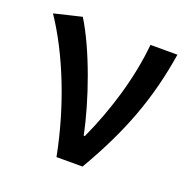

<svg xmlns="http://www.w3.org/2000/svg" viewBox="-105 -667 761 769"><g transform="rotate(20 275.0 -282.0)"><path d="M62 -550 4 -536C97 -398 175 -202 214 0H325C440 -197 498 -357 529 -551H471H414C401 -409 354 -253 292 -118H287C259 -257 191 -451 121 -564Z"/></g></svg>

Font: GenSekiGothic2 TW M
Style: Regular
Weight: 500
Version: Version 2.100;PS 2.1;hotconv 16.6.51;makeotf.lib2.5.65220 DE